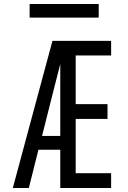

<svg xmlns="http://www.w3.org/2000/svg" viewBox="-20 -939 640 959"><path d="M44 0 242 -735H535V-662H358V-419H517V-345H358V-74H535V0H281V-191H172L124 0ZM190 -260H281V-619Q273 -587 264.5 -554.5Q256 -522 248 -490ZM473 -851H128V-919H473Z"/></svg>

Font: Iosevka Extended
Style: Regular
Weight: 400
Width: 7
Monospace: yes
Designer: Belleve Invis
Foundry: Belleve Invis
Version: Version 32.5.0; ttfautohint (v1.8.4)